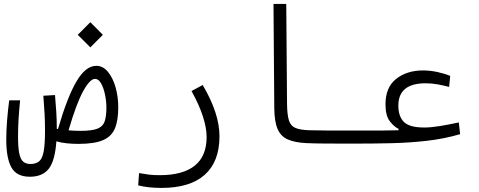

<svg xmlns="http://www.w3.org/2000/svg" viewBox="-20 -713 2384 956"><path d="M371.1 3.4Q339.8 3.4 312.3 0.5Q284.7 -2.4 260.7 -9.3Q253.9 87.9 222.7 127.4Q191.4 167 128.4 167Q63 167 37.1 121.1Q11.2 75.2 11.2 -17.6Q11.2 -64 15.4 -115.2Q19.5 -166.5 25.9 -213.4H80.1Q75.2 -164.6 72.5 -121.1Q69.8 -77.6 69.8 -34.2Q69.8 21 75.9 50.8Q82 80.6 95.7 92Q109.4 103.5 131.3 103.5Q159.2 103.5 175 90.1Q190.9 76.7 197.5 41Q204.1 5.4 204.1 -61.5Q204.1 -109.4 201.9 -147.2Q199.7 -185.1 195.8 -236.3L253.9 -239.7Q257.8 -190.9 260.3 -154.8Q262.7 -118.7 262.7 -75.2Q262.7 -73.2 262.7 -71.8Q265.6 -71.3 268.6 -70.3Q315.4 -231 361.1 -308.1Q406.7 -385.3 459.5 -385.3Q492.7 -385.3 517.3 -355.5Q542 -325.7 555.4 -278.6Q568.8 -231.4 568.8 -179.2Q568.8 -113.3 552 -73.2Q535.2 -33.2 492.4 -14.9Q449.7 3.4 371.1 3.4ZM321.3 -64Q349.6 -61.5 382.3 -61.5Q438.5 -61.5 465.6 -72.5Q492.7 -83.5 501.2 -108.9Q509.8 -134.3 509.8 -177.7Q509.8 -208.5 502.9 -241.7Q496.1 -274.9 483.4 -297.6Q470.7 -320.3 453.1 -320.3Q428.2 -320.3 394.5 -259.8Q360.8 -199.2 321.3 -64ZM429.7 -477.1 367.2 -539.6 429.7 -602.5 492.2 -539.6Z M783.7 222.7Q717.3 222.7 668 210L672.4 148.9Q699.7 153.8 722.2 156.5Q744.6 159.2 775.9 159.2Q890.6 159.2 949.7 111.8Q1008.8 64.5 1008.8 -31.2Q1008.8 -76.2 990.2 -133.5Q971.7 -190.9 933.6 -259.8L989.3 -289.6Q1072.8 -148.4 1072.8 -34.7Q1072.8 91.8 999.5 157.2Q926.3 222.7 783.7 222.7Z M1752 2Q1739.3 2 1726.8 2Q1714.4 2 1702.1 2Q1648.4 2 1598.6 1.7Q1548.8 1.5 1503.9 -0.5Q1447.3 -3.4 1412.6 -18.8Q1377.9 -34.2 1362.1 -71Q1346.2 -107.9 1345.7 -175.3L1341.8 -693.4H1405.3L1409.2 -197.3Q1409.7 -141.1 1418.7 -113.3Q1427.7 -85.4 1451.7 -75.7Q1475.6 -65.9 1519.5 -64.5Q1560.1 -63.5 1605.2 -63.2Q1650.4 -63 1707 -63Q1719.2 -63 1731.9 -63Q1744.6 -63 1757.8 -63Q1778.3 -63 1778.3 -33.7Q1778.3 2 1752 2Z M1749.5 2 1757.8 -63Q1767.6 -63 1776.9 -63Q1786.1 -63 1794.9 -63Q1848.1 -63 1888.2 -63.2Q1928.2 -63.5 1964.4 -64.5V-71.3Q1941.9 -82 1920.7 -109.6Q1899.4 -137.2 1899.4 -193.8Q1899.4 -278.3 1952.6 -320.3Q2005.9 -362.3 2086.9 -362.3Q2121.1 -362.3 2157.5 -354.5Q2193.8 -346.7 2221.7 -335L2216.3 -280.3Q2188 -287.6 2158.9 -293Q2129.9 -298.3 2099.1 -298.3Q1963.4 -298.3 1963.4 -187Q1963.4 -133.8 1991 -106Q2018.6 -78.1 2092.3 -78.1Q2124.5 -78.1 2168 -85Q2211.4 -91.8 2264.6 -103.5L2271 -44.9Q2190.4 -21.5 2103.8 -11.7Q2017.1 -2 1929.7 0Q1842.3 2 1759.3 2Q1752.9 2 1749.5 2Z"/></svg>

Font: Cascadia Mono PL Light
Style: Regular
Weight: 300
Monospace: yes
Designer: Aaron Bell
Foundry: Saja Typeworks
Version: Version 2404.023; ttfautohint (v1.8.4)